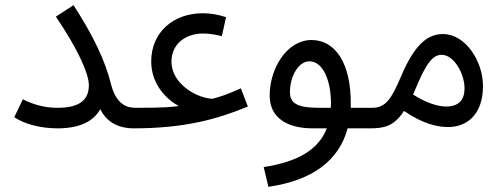

<svg xmlns="http://www.w3.org/2000/svg" viewBox="-20 -489 1928 739"><path d="M200 -74C147 -74 100 -90 68 -107L35 -38C74 -11 138 5 201 5C294 5 342 -26 366 -69C392 -15 442 5 493 5C525 5 543 -15 543 -37C543 -58 530 -74 502 -74C470 -74 429 -85 408 -162C385 -257 338 -353 263 -469L195 -425C281 -298 322 -205 322 -161C322 -104 286 -74 200 -74Z M493 5C690 5 816 -30 934 -79L907 -149C844 -121 833 -119 799 -109C745 -109 640 -162 640 -252C640 -319 693 -360 762 -360C784 -360 809 -356 834 -350L850 -423C820 -433 790 -438 761 -438C647 -438 562 -365 562 -252C562 -161 626 -103 668 -81C642 -77 608 -74 503 -74Z M1013 230C1182 206 1285 129 1318 5H1401C1430 5 1451 -12 1451 -37C1451 -60 1437 -74 1411 -74H1330C1330 -78 1330 -82 1330 -86C1332 -245 1271 -335 1179 -335C1085 -335 1018 -227 1018 -121C1018 -35 1086 5 1184 5H1238C1205 89 1124 134 995 154ZM1212 -74C1136 -74 1096 -85 1096 -134C1096 -196 1129 -253 1171 -253C1221 -253 1254 -184 1254 -89C1254 -84 1253 -79 1253 -74Z M1401 5C1457 5 1495 -1 1535 -62C1605 -14 1661 0 1705 0C1777 0 1839 -48 1839 -158C1839 -253 1772 -358 1685 -358C1626 -358 1576 -318 1524 -196C1486 -106 1464 -74 1411 -74ZM1581 -151C1622 -249 1647 -278 1680 -278C1728 -278 1768 -204 1768 -149C1768 -106 1747 -79 1697 -79C1663 -79 1617 -95 1570 -125C1573 -133 1577 -142 1581 -151Z"/></svg>

Font: Noto Sans Arabic SemCond
Style: Regular
Weight: 400
Width: 4
Designer: Monotype Design Team, Nadine Chahine, Nizar Qandah and Khaled Hosny
Foundry: Monotype Imaging Inc.
Version: Version 2.012